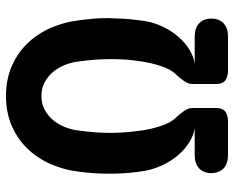

<svg xmlns="http://www.w3.org/2000/svg" viewBox="-90 -690 780 640"><g transform="rotate(-90 300.0 -370.0)"><path d="M104 0Q74 0 58.5 -15Q43 -30 43 -56Q43 -81 58.5 -96Q74 -111 104 -111H195Q173 -113 149 -127Q125 -141 104 -165Q83 -189 68 -221.5Q53 -254 48 -293Q44 -322 42.5 -347Q41 -372 41 -396Q41 -420 42.5 -445Q44 -470 48 -499Q54 -548 73.5 -592Q93 -636 125 -669Q157 -702 201 -721Q245 -740 300 -740Q355 -740 399 -721Q443 -702 475 -669Q507 -636 526.5 -592Q546 -548 552 -499Q556 -470 558 -445Q560 -420 559.5 -396Q559 -372 557.5 -347Q556 -322 552 -293Q548 -254 533 -221.5Q518 -189 497 -165Q476 -141 452 -127Q428 -113 405 -111H497Q527 -111 542.5 -96Q558 -81 558 -56Q558 -30 542.5 -15Q527 0 497 0H387Q364 0 352 -9Q340 -18 340 -41V-118Q340 -132 349.5 -146Q359 -160 375 -177Q382 -184 388.5 -196.5Q395 -209 400 -224Q405 -239 409 -256Q413 -273 415 -288Q420 -317 421.5 -343Q423 -369 423 -393.5Q423 -418 421 -443.5Q419 -469 415 -499Q412 -523 403 -545Q394 -567 379.5 -584Q365 -601 345 -611.5Q325 -622 300 -622Q275 -622 255 -611.5Q235 -601 220.5 -584Q206 -567 197 -545Q188 -523 185 -499Q181 -469 179 -443.5Q177 -418 177 -393.5Q177 -369 179 -343Q181 -317 185 -288Q187 -273 191 -256Q195 -239 200 -224Q205 -209 211.5 -196.5Q218 -184 225 -177Q241 -160 250.5 -146Q260 -132 260 -118V-41Q260 -18 248 -9Q236 0 213 0Z"/></g></svg>

Font: Maple Mono
Style: Bold
Weight: 700
Monospace: yes
Designer: subframe7536
Version: Version 7.200